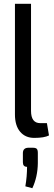

<svg xmlns="http://www.w3.org/2000/svg" viewBox="-20 -720 287 1015"><path d="M144 -700V-134Q144 -69 193 -69H228L239 -4Q214 9 161 9Q114 9 86.5 -23.5Q59 -56 59 -115V-700ZM131 61H153Q169 61 174.5 67Q180 73 180 88V143Q179 215 151 275L114 265Q123 213 123 162Q101 162 101 138V88Q102 61 131 61Z"/></svg>

Font: exo2condensed_r
Style: Regular
Weight: 400
Width: 3
Designer: Natanael Gama
Version: Version 1.001;PS 001.001;hotconv 1.0.70;makeotf.lib2.5.58329